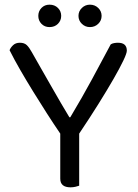

<svg xmlns="http://www.w3.org/2000/svg" viewBox="-20 -797 590 822"><path d="M523 -580Q523 -569 508 -537.5Q493 -506 466 -459Q439 -412 401.5 -352Q364 -292 319 -225V-2Q314 0 303.5 2.5Q293 5 282 5Q238 5 238 -32V-225Q210 -266 180.5 -312Q151 -358 122 -405Q93 -452 67 -497Q41 -542 21 -582Q25 -593 36 -603.5Q47 -614 65 -614Q84 -614 94.5 -604Q105 -594 116 -574Q132 -546 153.5 -508Q175 -470 197.5 -431Q220 -392 241 -355.5Q262 -319 277 -295H281Q333 -382 373.5 -457Q414 -532 454 -607Q460 -611 468.5 -612.5Q477 -614 485 -614Q523 -614 523 -580ZM242 -729Q242 -709 228 -695Q214 -681 192 -681Q171 -681 157.5 -695Q144 -709 144 -729Q144 -749 157.5 -763Q171 -777 192 -777Q214 -777 228 -763Q242 -749 242 -729ZM415 -729Q415 -709 400.5 -695Q386 -681 365 -681Q345 -681 330.5 -695Q316 -709 316 -729Q316 -749 330.5 -763Q345 -777 365 -777Q386 -777 400.5 -763Q415 -749 415 -729Z"/></svg>

Font: Baloo Chettan 2
Style: Regular
Weight: 400
Designer: Maithili Shingre, Unnati Kotecha and Ek Type
Foundry: Ek Type
Version: Version 1.640;hotconv 1.0.111;makeotfexe 2.5.65597; ttfautoh